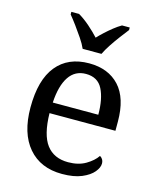

<svg xmlns="http://www.w3.org/2000/svg" viewBox="-116 -847 767 937"><g transform="rotate(15 267.5 -378.0)"><path d="M287 10Q178 10 116.5 -62Q55 -134 55 -264Q55 -404 113 -475Q171 -546 277 -546Q374 -546 429.5 -486Q485 -426 485 -307V-261H152Q154 -152 191.5 -102.5Q229 -53 301 -53Q353 -53 389.5 -74.5Q426 -96 444 -123Q451 -120 457 -111Q463 -102 463 -89Q463 -69 444 -46Q425 -23 386 -6.5Q347 10 287 10ZM384 -315Q384 -395 359.5 -443.5Q335 -492 275 -492Q220 -492 189.5 -446.5Q159 -401 154 -315ZM227 -606Q217 -629 199 -655.5Q181 -682 162 -708Q143 -734 127 -753V-766H166Q195 -749 223.5 -724Q252 -699 274 -675Q289 -691 307 -707.5Q325 -724 344.5 -739.5Q364 -755 383 -766H422V-753Q407 -734 387.5 -708Q368 -682 350.5 -655.5Q333 -629 322 -606Z"/></g></svg>

Font: Noto Serif Khojki
Style: Regular
Weight: 400
Designer: Juan Bruce
Version: Version 2.002